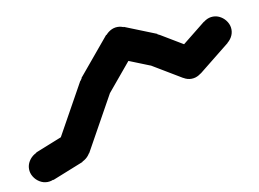

<svg xmlns="http://www.w3.org/2000/svg" viewBox="-56 -511 812 601"><g transform="rotate(-10 350.0 -210.0)"><path d="M0 -40Q0 -27 7 -15.5Q14 -4 25.5 3Q37 10 50 10Q63 10 74.5 3Q86 -4 93 -15.5Q100 -27 100 -40Q100 -53 93 -64.5Q86 -76 74.5 -83Q63 -90 50 -90Q37 -90 25.5 -83Q14 -76 7 -64.5Q0 -53 0 -40Z M31 -87 69 7 169 -33 131 -127Z M100 -80Q100 -67 107 -55.5Q114 -44 125.5 -37Q137 -30 150 -30Q163 -30 174.5 -37Q186 -44 193 -55.5Q200 -67 200 -80Q200 -93 193 -104.5Q186 -116 174.5 -123Q163 -130 150 -130Q137 -130 125.5 -123Q114 -116 107 -104.5Q100 -93 100 -80Z M106 -104 194 -56 294 -236 206 -284Z M200 -260Q200 -247 207 -235.5Q214 -224 225.5 -217Q237 -210 250 -210Q263 -210 274.5 -217Q286 -224 293 -235.5Q300 -247 300 -260Q300 -273 293 -284.5Q286 -296 274.5 -303Q263 -310 250 -310Q237 -310 225.5 -303Q214 -296 207 -284.5Q200 -273 200 -260Z M211 -292 289 -228 389 -348 311 -412Z M300 -380Q300 -367 307 -355.5Q314 -344 325.5 -337Q337 -330 350 -330Q363 -330 374.5 -337Q386 -344 393 -355.5Q400 -367 400 -380Q400 -393 393 -404.5Q386 -416 374.5 -423Q363 -430 350 -430Q337 -430 325.5 -423Q314 -416 307 -404.5Q300 -393 300 -380Z M369 -427 331 -333 431 -293 469 -387Z M400 -340Q400 -327 407 -315.5Q414 -304 425.5 -297Q437 -290 450 -290Q463 -290 474.5 -297Q486 -304 493 -315.5Q500 -327 500 -340Q500 -353 493 -364.5Q486 -376 474.5 -383Q463 -390 450 -390Q437 -390 425.5 -383Q414 -376 407 -364.5Q400 -353 400 -340Z M475 -383 425 -297 525 -237 575 -323Z M500 -280Q500 -267 507 -255.5Q514 -244 525.5 -237Q537 -230 550 -230Q563 -230 574.5 -237Q586 -244 593 -255.5Q600 -267 600 -280Q600 -293 593 -304.5Q586 -316 574.5 -323Q563 -330 550 -330Q537 -330 525.5 -323Q514 -316 507 -304.5Q500 -293 500 -280Z M519 -319 581 -241 681 -321 619 -399Z M600 -360Q600 -347 607 -335.5Q614 -324 625.5 -317Q637 -310 650 -310Q663 -310 674.5 -317Q686 -324 693 -335.5Q700 -347 700 -360Q700 -373 693 -384.5Q686 -396 674.5 -403Q663 -410 650 -410Q637 -410 625.5 -403Q614 -396 607 -384.5Q600 -373 600 -360Z"/></g></svg>

Font: Linefont
Style: Regular
Weight: 400
Monospace: yes
Version: Version 3.002;gftools[0.9.33]